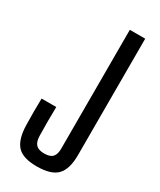

<svg xmlns="http://www.w3.org/2000/svg" viewBox="-204 -867 783 941"><g transform="rotate(30 187.0 -396.0)"><path d="M176 8Q97 8 65 -27Q33 -62 31 -141Q29 -217 31 -292H114Q113 -254 113 -209Q113 -164 114 -127Q115 -95 129.5 -80Q144 -65 176 -65Q209 -65 223 -80Q237 -95 237 -127V-800H324V-141Q324 -62 290.5 -27Q257 8 176 8Z"/></g></svg>

Font: Big Shoulders Display SemiBold
Style: Regular
Weight: 600
Designer: Patric King
Foundry: XO Type Co
Version: Version 1.000; ttfautohint (v1.8.2)